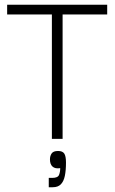

<svg xmlns="http://www.w3.org/2000/svg" viewBox="-20 -583 482 806"><path d="M242.8 -545V0H197.8V-545ZM10 -522.3V-563H430V-522.3ZM184.7 203V163.8H199Q222.7 163.8 227.8 151.3Q232.8 138.8 232.8 122.8Q211.5 126.2 200.6 116.4Q189.7 106.7 189.7 86Q189.7 71.8 196.7 61.3Q203.7 50.8 223.7 50.8Q242.8 50.8 249.9 61.8Q257 72.8 257 99.5Q257 132.2 252.2 155.4Q247.3 178.7 235.3 190.8Q223.3 203 201.5 203Z"/></svg>

Font: Darker Grotesque Light
Style: Regular
Weight: 300
Designer: Gabriel Lam
Foundry: TypeRant
Version: Version 1.000;gftools[0.9.28]